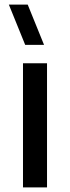

<svg xmlns="http://www.w3.org/2000/svg" viewBox="-20 -815 304 835"><path d="M171.5 -620 100.5 -795H18.5L89.5 -620ZM184.5 0V-540H80V0Z"/></svg>

Font: Vela Sans SemBd
Style: Regular
Weight: 600
Designer: Principal design: Mikhail Sharanda - project Manrope.
Design modification: Ravid Balaliev
Foundry: Mikhail Sharanda
Version: Version 1.001